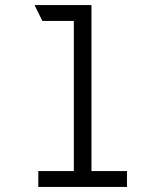

<svg xmlns="http://www.w3.org/2000/svg" viewBox="-20 -742 656 762"><path d="M273 0V-688L343 -722V0ZM132 0V-63H484V0ZM148 -659 117 -722H343L306 -659Z"/></svg>

Font: Overpass Mono Light Light
Style: Regular
Weight: 300
Monospace: yes
Version: Version 4.000